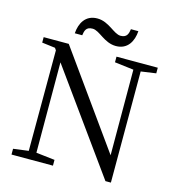

<svg xmlns="http://www.w3.org/2000/svg" viewBox="-129 -1007 1021 1123"><g transform="rotate(15 381.5 -445.5)"><path d="M467 -771C538 -771 568 -828 572 -889H527C523 -862 517 -836 478 -836C436 -836 393 -899 322 -899C250 -899 220 -842 216 -781H261C265 -808 270 -834 310 -834C353 -834 395 -771 467 -771ZM737 -678V-712H487V-678L602 -664L603 -146L198 -712H46V-679L126 -669L135 -656L134 -47L42 -35V0H293V-35L180 -48L179 -595L613 8H646V-665Z"/></g></svg>

Font: Noto Serif Tangut
Style: Regular
Weight: 400
Designer: YANG Xicheng
Foundry: Liu Zhao Studio
Version: Version 2.169